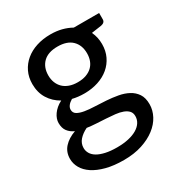

<svg xmlns="http://www.w3.org/2000/svg" viewBox="-167 -627 856 920"><g transform="rotate(-30 261.0 -167.0)"><path d="M247 -516Q280 -516 308.2 -508.8Q336.5 -501.5 360.5 -488H500.5V-453Q500.5 -435 478.5 -430.5L423 -422.5Q438.5 -390.5 438.5 -352.5Q438.5 -315 424.2 -285Q410 -255 384.5 -233.5Q359 -212 323.8 -200.5Q288.5 -189 247 -189Q212 -189 182 -196.5Q150.5 -177.5 150.5 -154.5Q150.5 -137 165.2 -128.2Q180 -119.5 204 -115.5Q228 -111.5 258.5 -110.5Q289 -109.5 321 -107.2Q353 -105 383.5 -99.5Q414 -94 438 -81.2Q462 -68.5 476.8 -46.5Q491.5 -24.5 491.5 11Q491.5 44 475.2 74.8Q459 105.5 428.2 129.2Q397.5 153 353 167.5Q308.5 182 252.5 182Q196.5 182 154.8 171Q113 160 85.2 141.5Q57.5 123 43.8 98.8Q30 74.5 30 48Q30 10.5 53.2 -15.2Q76.5 -41 117 -55.5Q94.5 -65.5 81.5 -82.8Q68.5 -100 68.5 -128.5Q68.5 -139.5 72.5 -151.2Q76.5 -163 84.8 -174.8Q93 -186.5 105.2 -197Q117.5 -207.5 133.5 -215.5Q96 -236.5 74.5 -271.2Q53 -306 53 -352.5Q53 -390 67.5 -420Q82 -450 107.8 -471.5Q133.5 -493 169 -504.5Q204.5 -516 247 -516ZM404 26.5Q404 8.5 393.8 -2.5Q383.5 -13.5 366 -20Q348.5 -26.5 325.5 -29Q302.5 -31.5 277 -33Q251.5 -34.5 224.8 -36Q198 -37.5 173.5 -41Q146.5 -28 129.5 -9Q112.5 10 112.5 35.5Q112.5 52 121 66.2Q129.5 80.5 146.8 90.8Q164 101 190.8 107Q217.5 113 254 113Q290 113 318 106.5Q346 100 365 88.5Q384 77 394 61.2Q404 45.5 404 26.5ZM247 -251.5Q273.5 -251.5 293.5 -258.8Q313.5 -266 327 -279Q340.5 -292 347.2 -310Q354 -328 354 -350Q354 -395 326.8 -421.8Q299.5 -448.5 247 -448.5Q194.5 -448.5 167.2 -421.8Q140 -395 140 -350Q140 -328.5 147 -310.5Q154 -292.5 167.5 -279.2Q181 -266 201 -258.8Q221 -251.5 247 -251.5Z"/></g></svg>

Font: Lato Medium
Style: Regular
Weight: 500
Designer: Lukasz Dziedzic
Foundry: tyPoland Lukasz Dziedzic
Version: Version 2.006; 2014-01-15